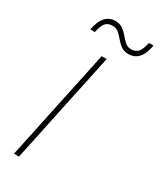

<svg xmlns="http://www.w3.org/2000/svg" viewBox="-229 -994 887 1067"><g transform="rotate(30 214.5 -460.5)"><path d="M58 0Q71 -61 83 -117Q94.5 -173 108.5 -238.5L158 -472Q172.5 -539.5 184.5 -596.2Q196.5 -653 209 -713H241Q228.5 -653 216.5 -596.2Q204.5 -539.5 190 -472L140.5 -238.5Q126.5 -173 115 -117Q103 -61 90 0ZM330 -797Q302.5 -797 283.2 -811Q264 -825 249 -843.5Q233.5 -862 217.5 -876Q201.5 -890 180 -890Q147 -890 132.5 -871Q118 -852 109 -810H80Q100 -921 179 -921Q207 -921 226.2 -907Q245.5 -893 261 -874.5Q276 -856 291.8 -842Q307.5 -828 329 -828Q362 -828 376.5 -847Q391 -866 400 -908H429Q410.5 -797 330 -797Z"/></g></svg>

Font: Heraclito Thin
Style: Italic
Weight: 100
Italic angle: -12°
Designer: Kostas Bartsokas (font) & Cristiano Sobral (main changes)
Foundry: Kostas Bartsokas (font) & Cristiano Sobral (main changes)
Version: Version 1.00;July 8, 2020;FontCreator 13.0.0.2655 64-bit